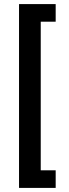

<svg xmlns="http://www.w3.org/2000/svg" viewBox="-20 -780 339 938"><path d="M73 138V-760H252V-674H179V52H252V138Z"/></svg>

Font: IBM Plex Sans Cond SmBld
Style: Regular
Weight: 600
Width: 3
Designer: Mike Abbink, Paul van der Laan, Pieter van Rosmalen
Foundry: Bold Monday
Version: Version 1.3